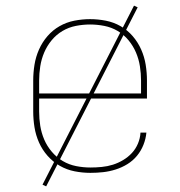

<svg xmlns="http://www.w3.org/2000/svg" viewBox="-20 -606 640 682"><path d="M301 8Q273 8 245 2.5Q217 -3 192.5 -17Q168 -31 149 -52.5Q130 -74 118.5 -100Q107 -126 102.5 -154Q98 -182 98 -210V-320Q98 -348 102.5 -376Q107 -404 118.5 -430Q130 -456 148.5 -477.5Q167 -499 191.5 -513Q216 -527 244 -532.5Q272 -538 300 -538Q328 -538 356 -532.5Q384 -527 408.5 -513Q433 -499 451.5 -477.5Q470 -456 481.5 -430Q493 -404 497.5 -376Q502 -348 502 -320V-256H119V-210Q119 -184 123 -159Q127 -134 137 -110.5Q147 -87 164 -67Q181 -47 203 -34Q225 -21 250.5 -16Q276 -11 301 -11Q321 -11 341.5 -13Q362 -15 381 -21Q400 -27 417.5 -37.5Q435 -48 448.5 -62.5Q462 -77 470 -96Q478 -115 479 -135H500Q498 -113 489.5 -91.5Q481 -70 466.5 -52.5Q452 -35 432.5 -23Q413 -11 391 -4Q369 3 346.5 5.5Q324 8 301 8ZM119 -274H481V-320Q481 -345 477 -370.5Q473 -396 463 -419.5Q453 -443 436.5 -463Q420 -483 398 -496Q376 -509 350.5 -514Q325 -519 300 -519Q275 -519 249.5 -514Q224 -509 202 -496Q180 -483 163.5 -463Q147 -443 137 -419.5Q127 -396 123 -370.5Q119 -345 119 -320ZM144 56 131 50 456 -586 469 -580Z"/></svg>

Font: Iosevka Slab Thin Extended
Style: Regular
Weight: 100
Width: 7
Monospace: yes
Designer: Belleve Invis
Foundry: Belleve Invis
Version: Version 11.1.1; ttfautohint (v1.8.3)